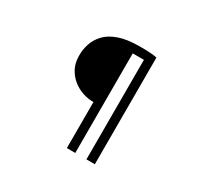

<svg xmlns="http://www.w3.org/2000/svg" viewBox="-166 -986 1331 1266"><g transform="rotate(30 500.0 -353.5)"><path d="M468 -294Q433 -294 394 -307Q355 -320 320.5 -347Q286 -374 264 -415Q242 -456 242 -512Q241 -556 255.5 -601Q270 -646 304.5 -683Q339 -720 401 -742Q463 -764 558 -764Q608 -764 639.5 -762Q671 -760 690 -755V57H626V-701H541V57H477V-294Z"/></g></svg>

Font: Noto Sans KR
Style: Regular
Weight: 400
Designer: Ryoko NISHIZUKA  (kana, bopomofo & ideographs); Paul D. Hunt (Latin, Greek & Cyrillic); Sandoll Communications , Soo-you
Foundry: Adobe
Version: Version 2.004-H2;hotconv 1.0.118;makeotfexe 2.5.65603